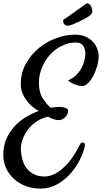

<svg xmlns="http://www.w3.org/2000/svg" viewBox="-50 -943 609 1145"><path d="M190.4 181.6Q144.5 181.6 105 167Q65.4 152.3 35.6 126Q5.9 99.6 -11.7 64Q-29.3 28.3 -30.3 -13.7Q-31.2 -68.4 -13.2 -111.3Q4.9 -154.3 34.7 -187.5Q64.5 -220.7 102.5 -243.7Q140.6 -266.6 180.7 -281.2Q159.2 -293 140.1 -309.6Q121.1 -326.2 106.4 -346.7Q91.8 -367.2 83 -389.6Q74.2 -412.1 74.2 -434.6Q72.3 -502.9 102.1 -558.6Q131.8 -614.3 178.7 -653.8Q225.6 -693.4 283.7 -714.8Q341.8 -736.3 397.5 -736.3Q434.6 -736.3 460.9 -724.1Q487.3 -711.9 503.9 -693.8Q520.5 -675.8 528.8 -654.8Q537.1 -633.8 538.1 -616.2Q539.1 -584 529.8 -550.8Q520.5 -517.6 506.3 -490.7Q492.2 -463.9 474.6 -446.8Q457 -429.7 440.4 -429.7Q427.7 -429.7 414.1 -433.6Q402.3 -436.5 386.7 -443.4Q371.1 -450.2 355.5 -463.9Q380.9 -473.6 400.4 -491.7Q419.9 -509.8 433.1 -532.2Q446.3 -554.7 452.6 -578.6Q459 -602.5 459 -624Q458 -655.3 444.3 -672.4Q430.7 -689.5 400.4 -689.5Q359.4 -689.5 318.4 -669.4Q277.3 -649.4 245.6 -613.8Q213.9 -578.1 195.8 -528.8Q177.7 -479.5 183.6 -421.9Q188.5 -377.9 210.4 -347.7Q232.4 -317.4 252 -300.8Q267.6 -302.7 281.2 -304.2Q294.9 -305.7 306.6 -305.7Q323.2 -305.7 339.8 -299.8Q356.4 -293.9 356.4 -283.2Q356.4 -275.4 353 -265.6Q349.6 -255.9 341.8 -247.1Q334 -238.3 323.2 -232.4Q312.5 -226.6 297.9 -226.6Q286.1 -226.6 269.5 -232.4Q252.9 -238.3 236.3 -247.1Q199.2 -239.3 168.9 -219.2Q138.7 -199.2 117.7 -171.9Q96.7 -144.5 85 -112.3Q73.2 -80.1 74.2 -49.8Q75.2 -21.5 83 7.3Q90.8 36.1 107.4 58.6Q124 81.1 150.9 95.2Q177.7 109.4 215.8 109.4Q244.1 109.4 270 97.2Q295.9 85 318.4 66.4Q340.8 47.9 359.4 25.4Q377.9 2.9 391.6 -18.6Q405.3 -40 414.6 -57.6Q423.8 -75.2 427.7 -83Q430.7 -88.9 436 -91.8Q441.4 -94.7 446.8 -93.3Q452.1 -91.8 455.1 -85.9Q458 -80.1 455.1 -68.4Q447.3 -33.2 425.8 10.3Q404.3 53.7 370.6 91.8Q336.9 129.9 291.5 155.8Q246.1 181.6 190.4 181.6ZM461.9 -919.9Q470.7 -926.8 481.4 -918.9Q492.2 -911.1 497.1 -895.5Q503.9 -875 498 -864.7Q492.2 -854.5 480.5 -846.7Q474.6 -841.8 458.5 -833Q442.4 -824.2 423.3 -814.9Q404.3 -805.7 385.7 -798.3Q367.2 -791 357.4 -790Q346.7 -789.1 340.8 -792.5Q335 -795.9 331.5 -800.8Q328.1 -805.7 327.1 -812Q326.2 -818.4 326.2 -823.2Q402.3 -876 432.6 -898.4Q450.2 -911.1 461.9 -919.9Z"/></svg>

Font: Satisfy
Style: Regular
Weight: 400
Designer: Font Diner, Inc
Foundry: Font Diner, Inc
Version: Version 1.001